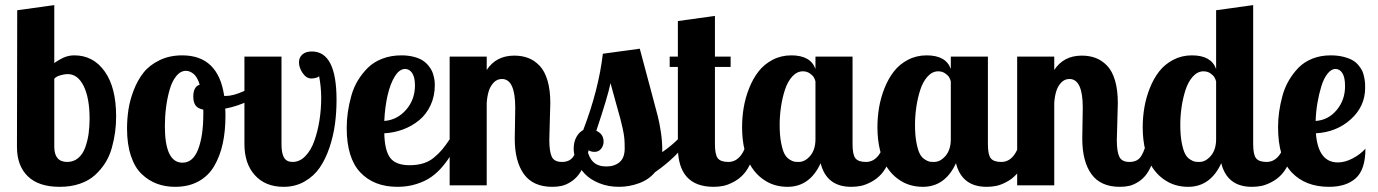

<svg xmlns="http://www.w3.org/2000/svg" viewBox="-20 -720 5353 746"><path d="M45.9 -148.9 46.9 -680.2 190.9 -700.2V-475.1Q216.8 -492.7 233.6 -498.8Q250.5 -504.9 269 -504.9Q342.3 -504.9 386.7 -442.6Q431.2 -380.4 431.2 -268.1Q431.2 -236.3 427.2 -206.5Q423.3 -176.8 414.3 -144.8Q405.3 -112.8 388.7 -86.7Q372.1 -60.5 348.6 -39.3Q325.2 -18.1 290.3 -6.1Q255.4 5.9 211.9 5.9Q129.9 5.9 87.9 -35.2Q45.9 -76.2 45.9 -148.9ZM328.1 -258.8Q328.1 -338.9 305.2 -385.5Q282.2 -432.1 243.2 -432.1Q229.5 -432.1 213.6 -427.2Q197.8 -422.4 190.9 -414.1V-149.9Q190.9 -90.8 241.2 -90.8Q266.1 -90.8 283.9 -106Q301.8 -121.1 311 -146.7Q320.3 -172.4 324.2 -200Q328.1 -227.5 328.1 -258.8Z M688 -504.9Q828.1 -504.9 851.1 -347.2H857.9Q885.3 -347.2 925.5 -365Q965.8 -382.8 994.6 -407.2L1009.8 -379.9Q990.2 -350.1 947.5 -328.9Q904.8 -307.6 855 -297.9Q856 -289.1 856 -271Q856 -210.9 845.5 -162.4Q835 -113.8 812.5 -75.2Q790 -36.6 751.5 -15.4Q712.9 5.9 660.6 5.9Q622.1 5.9 589.8 -6.1Q557.6 -18.1 530.8 -43.5Q503.9 -68.8 488.8 -114Q473.6 -159.2 473.6 -220.2Q473.6 -257.3 479 -293.7Q484.4 -330.1 499.5 -369.4Q514.6 -408.7 537.6 -437.7Q560.5 -466.8 599.4 -485.8Q638.2 -504.9 688 -504.9ZM689 -87.9Q730 -87.9 750 -140.1Q770 -192.4 770 -278.8V-293.9Q747.1 -298.8 739 -311.5Q731 -324.2 731 -344.2Q731 -383.3 755.9 -391.1Q746.6 -421.4 731.9 -433.1Q717.3 -444.8 702.6 -444.8Q681.6 -444.8 665 -424.6Q648.4 -404.3 639.2 -371.8Q629.9 -339.4 625.2 -303Q620.6 -266.6 620.6 -230Q620.6 -87.9 689 -87.9Z M1191.9 -520Q1287.6 -520 1287.6 -332Q1287.6 -283.7 1281.5 -238Q1275.4 -192.4 1260.3 -147.2Q1245.1 -102.1 1222.4 -68.8Q1199.7 -35.6 1163.6 -14.9Q1127.4 5.9 1082 5.9Q1011.2 5.9 970.5 -39.1Q929.7 -84 929.7 -160.2V-500H1073.7V-160.2Q1073.7 -124 1083.7 -107.4Q1093.8 -90.8 1116.7 -90.8Q1144.5 -90.8 1166.5 -113.5Q1188.5 -136.2 1201.4 -172.9Q1214.4 -209.5 1221.2 -252.2Q1228 -294.9 1228 -338.9Q1228 -382.3 1219.7 -424.8Q1218.3 -420.4 1208 -417.7Q1197.8 -415 1189.9 -415Q1170.4 -415 1156 -436Q1141.6 -457 1141.6 -478Q1141.6 -496.6 1154.8 -508.3Q1168 -520 1191.9 -520Z M1571.3 -78.1Q1600.6 -78.1 1624 -85.2Q1647.5 -92.3 1666 -107.7Q1684.6 -123 1697.8 -138.7Q1710.9 -154.3 1727.5 -179.2H1761.2Q1749 -148.9 1735.4 -124.3Q1721.7 -99.6 1700.9 -74.7Q1680.2 -49.8 1656 -32.7Q1631.8 -15.6 1597.9 -4.9Q1564 5.9 1524.4 5.9Q1433.1 5.9 1380.1 -50Q1327.1 -106 1327.1 -223.1Q1327.1 -253.9 1331.5 -284.4Q1335.9 -314.9 1345 -347.7Q1354 -380.4 1370.8 -408Q1387.7 -435.5 1410.2 -457.5Q1432.6 -479.5 1466.1 -492.2Q1499.5 -504.9 1539.6 -504.9Q1565.4 -504.9 1586.7 -499.5Q1607.9 -494.1 1621.1 -485.8Q1634.3 -477.5 1644 -465.8Q1653.8 -454.1 1658.4 -443.8Q1663.1 -433.6 1665.8 -421.1Q1668.5 -408.7 1668.9 -402.3Q1669.4 -396 1669.4 -389.2Q1669.4 -346.2 1652.8 -310.8Q1636.2 -275.4 1608.4 -252.7Q1580.6 -230 1545.9 -217Q1511.2 -204.1 1473.1 -202.1Q1474.6 -134.8 1496.3 -106.4Q1518.1 -78.1 1571.3 -78.1ZM1592.3 -388.2Q1592.3 -420.4 1581.3 -436.3Q1570.3 -452.1 1554.2 -452.1Q1532.2 -452.1 1514.4 -423.8Q1496.6 -395.5 1486.1 -350.1Q1475.6 -304.7 1473.1 -250Q1523.4 -253.9 1557.9 -293.5Q1592.3 -333 1592.3 -388.2Z M1981.9 -301.8Q1981.9 -413.1 1930.2 -413.1Q1911.1 -413.1 1897.9 -398.9Q1884.8 -384.8 1878.9 -365.5Q1873 -346.2 1871.1 -320.8V0H1727.1V-500H1871.1V-448.2Q1907.7 -503.9 1978 -503.9Q2008.3 -503.9 2032.5 -494.6Q2056.6 -485.4 2076.4 -464.8Q2096.2 -444.3 2107.2 -407.5Q2118.2 -370.6 2118.2 -319.8Q2118.2 -302.2 2116.2 -248Q2114.3 -193.8 2114.3 -176.8Q2114.3 -130.9 2124 -110.8Q2133.8 -90.8 2163.1 -90.8Q2179.7 -90.8 2191.4 -96.9Q2203.1 -103 2210.7 -116.5Q2218.3 -129.9 2222.7 -143.3Q2227.1 -156.7 2231.9 -179.2H2274.4Q2268.6 -132.8 2256.6 -98.4Q2244.6 -64 2230.5 -44.4Q2216.3 -24.9 2197.5 -13.2Q2178.7 -1.5 2162.4 2.2Q2146 5.9 2126 5.9Q2051.3 5.9 2015.6 -43.5Q1980 -92.8 1980 -181.2Q1980 -192.9 1981 -240.7Q1981.9 -288.6 1981.9 -301.8Z M2614.3 -179.2H2656.2Q2610.8 -110.4 2524.9 -50.8Q2501 -22 2462.9 -8.1Q2424.8 5.9 2385.3 5.9Q2343.3 5.9 2308.6 -8.1Q2273.9 -22 2252.9 -43.9Q2231.9 -65.9 2220.5 -91.6Q2209 -117.2 2209 -142.1Q2209 -168 2219.2 -187Q2229.5 -206.1 2246.1 -214.8Q2306.2 -371.6 2322.3 -511.2L2465.8 -530.8Q2483.9 -461.9 2506.6 -378.2Q2529.3 -294.4 2535.9 -268.1Q2542.5 -241.7 2547.9 -206.3Q2553.2 -170.9 2553.2 -134.8V-128.9Q2589.4 -154.3 2614.3 -179.2ZM2325.2 -169.9Q2325.2 -153.8 2315.4 -141.8Q2305.7 -129.9 2290 -129.9Q2269.5 -129.9 2260.3 -143.1Q2267.6 -107.4 2285.6 -90.3Q2303.7 -73.2 2335.9 -73.2Q2367.7 -73.2 2387.5 -90.1Q2407.2 -106.9 2407.2 -143.1Q2407.2 -164.1 2406 -180.2Q2404.8 -196.3 2399.2 -221.7Q2393.6 -247.1 2389.6 -261.2Q2385.7 -275.4 2372.8 -321.5Q2359.9 -367.7 2352.1 -397Q2341.3 -344.2 2296.9 -211.9Q2325.2 -199.2 2325.2 -169.9Z M2613.8 -638.2 2757.8 -658.2V-500H2818.8V-460H2757.8V-160.2Q2757.8 -119.1 2769 -105Q2780.3 -90.8 2810.1 -90.8Q2838.9 -90.8 2858.4 -116Q2877.9 -141.1 2880.9 -179.2H2922.9Q2916.5 -132.3 2901.6 -97.4Q2886.7 -62.5 2869.4 -43.5Q2852.1 -24.4 2829.6 -12.7Q2807.1 -1 2789.6 2.4Q2772 5.9 2752.9 5.9Q2613.8 5.9 2613.8 -148.9V-460H2582V-500H2613.8Z M3148.4 -500H3292.5V-160.2Q3292.5 -119.1 3303.7 -105Q3314.9 -90.8 3344.7 -90.8Q3373.5 -90.8 3393.1 -116Q3412.6 -141.1 3415.5 -179.2H3457.5Q3451.2 -132.3 3436.3 -97.4Q3421.4 -62.5 3404.1 -43.5Q3386.7 -24.4 3364.3 -12.7Q3341.8 -1 3324.2 2.4Q3306.6 5.9 3287.6 5.9Q3191.4 5.9 3168.5 -85.9Q3126.5 5.9 3039.6 5.9Q3013.2 5.9 2988.8 -1.5Q2964.4 -8.8 2941.2 -26.1Q2918 -43.5 2900.9 -69.3Q2883.8 -95.2 2873.5 -135.5Q2863.3 -175.8 2863.3 -226.1Q2863.3 -264.2 2869.6 -302Q2876 -339.8 2890.6 -377Q2905.3 -414.1 2927 -442.1Q2948.7 -470.2 2981.7 -487.5Q3014.6 -504.9 3054.7 -504.9Q3129.4 -504.9 3148.4 -452.1ZM3148.4 -179.2V-403.8Q3146.5 -411.6 3142.1 -419.4Q3137.7 -427.2 3126.2 -435.1Q3114.7 -442.9 3099.6 -442.9Q3076.7 -442.9 3058.3 -422.9Q3040 -402.8 3029.8 -371.1Q3019.5 -339.4 3014.4 -304.4Q3009.3 -269.5 3009.3 -234.9Q3009.3 -194.3 3014.9 -165.5Q3020.5 -136.7 3027.8 -122.6Q3035.2 -108.4 3046.9 -100.8Q3058.6 -93.3 3065.7 -92Q3072.8 -90.8 3083.5 -90.8Q3107.9 -90.8 3128.2 -114.7Q3148.4 -138.7 3148.4 -179.2Z M3674.3 -500H3818.4V-160.2Q3818.4 -119.1 3829.6 -105Q3840.8 -90.8 3870.6 -90.8Q3899.4 -90.8 3918.9 -116Q3938.5 -141.1 3941.4 -179.2H3983.4Q3977.1 -132.3 3962.2 -97.4Q3947.3 -62.5 3929.9 -43.5Q3912.6 -24.4 3890.1 -12.7Q3867.7 -1 3850.1 2.4Q3832.5 5.9 3813.5 5.9Q3717.3 5.9 3694.3 -85.9Q3652.3 5.9 3565.4 5.9Q3539.1 5.9 3514.6 -1.5Q3490.2 -8.8 3467 -26.1Q3443.8 -43.5 3426.8 -69.3Q3409.7 -95.2 3399.4 -135.5Q3389.2 -175.8 3389.2 -226.1Q3389.2 -264.2 3395.5 -302Q3401.9 -339.8 3416.5 -377Q3431.2 -414.1 3452.9 -442.1Q3474.6 -470.2 3507.6 -487.5Q3540.5 -504.9 3580.6 -504.9Q3655.3 -504.9 3674.3 -452.1ZM3674.3 -179.2V-403.8Q3672.4 -411.6 3668 -419.4Q3663.6 -427.2 3652.1 -435.1Q3640.6 -442.9 3625.5 -442.9Q3602.5 -442.9 3584.2 -422.9Q3565.9 -402.8 3555.7 -371.1Q3545.4 -339.4 3540.3 -304.4Q3535.2 -269.5 3535.2 -234.9Q3535.2 -194.3 3540.8 -165.5Q3546.4 -136.7 3553.7 -122.6Q3561 -108.4 3572.8 -100.8Q3584.5 -93.3 3591.6 -92Q3598.6 -90.8 3609.4 -90.8Q3633.8 -90.8 3654.1 -114.7Q3674.3 -138.7 3674.3 -179.2Z M4187 -301.8Q4187 -413.1 4135.3 -413.1Q4116.2 -413.1 4103 -398.9Q4089.8 -384.8 4084 -365.5Q4078.1 -346.2 4076.2 -320.8V0H3932.1V-500H4076.2V-448.2Q4112.8 -503.9 4183.1 -503.9Q4213.4 -503.9 4237.5 -494.6Q4261.7 -485.4 4281.5 -464.8Q4301.3 -444.3 4312.3 -407.5Q4323.2 -370.6 4323.2 -319.8Q4323.2 -302.2 4321.3 -248Q4319.3 -193.8 4319.3 -176.8Q4319.3 -130.9 4329.1 -110.8Q4338.9 -90.8 4368.2 -90.8Q4384.8 -90.8 4396.5 -96.9Q4408.2 -103 4415.8 -116.5Q4423.3 -129.9 4427.7 -143.3Q4432.1 -156.7 4437 -179.2H4479.5Q4473.6 -132.8 4461.7 -98.4Q4449.7 -64 4435.5 -44.4Q4421.4 -24.9 4402.6 -13.2Q4383.8 -1.5 4367.4 2.2Q4351.1 5.9 4331.1 5.9Q4256.3 5.9 4220.7 -43.5Q4185.1 -92.8 4185.1 -181.2Q4185.1 -192.9 4186 -240.7Q4187 -288.6 4187 -301.8Z M4705.1 -680.2 4849.1 -700.2V-160.2Q4849.1 -119.1 4860.4 -105Q4871.6 -90.8 4901.4 -90.8Q4930.2 -90.8 4949.7 -116Q4969.2 -141.1 4972.2 -179.2H5014.2Q5007.8 -132.3 4992.9 -97.4Q4978 -62.5 4960.7 -43.5Q4943.4 -24.4 4920.9 -12.7Q4898.4 -1 4880.9 2.4Q4863.3 5.9 4844.2 5.9Q4748 5.9 4725.1 -85.9Q4683.1 5.9 4596.2 5.9Q4569.8 5.9 4545.4 -1.5Q4521 -8.8 4497.8 -26.1Q4474.6 -43.5 4457.5 -69.3Q4440.4 -95.2 4430.2 -135.5Q4419.9 -175.8 4419.9 -226.1Q4419.9 -264.2 4426.3 -302Q4432.6 -339.8 4447.3 -377Q4461.9 -414.1 4483.6 -442.1Q4505.4 -470.2 4538.3 -487.5Q4571.3 -504.9 4611.3 -504.9Q4686 -504.9 4705.1 -452.1ZM4705.1 -179.2V-403.8Q4703.1 -411.6 4698.7 -419.4Q4694.3 -427.2 4682.9 -435.1Q4671.4 -442.9 4656.2 -442.9Q4633.3 -442.9 4615 -422.9Q4596.7 -402.8 4586.4 -371.1Q4576.2 -339.4 4571 -304.4Q4565.9 -269.5 4565.9 -234.9Q4565.9 -194.3 4571.5 -165.5Q4577.1 -136.7 4584.5 -122.6Q4591.8 -108.4 4603.5 -100.8Q4615.2 -93.3 4622.3 -92Q4629.4 -90.8 4640.1 -90.8Q4664.6 -90.8 4684.8 -114.7Q4705.1 -138.7 4705.1 -179.2Z M5178.2 -88.9Q5205.6 -88.9 5235.1 -104.2Q5264.6 -119.6 5285.2 -142.1Q5285.2 -61.5 5248 -27.8Q5210.9 5.9 5144 5.9Q5052.2 5.9 4999 -50Q4945.8 -106 4945.8 -226.1Q4945.8 -255.9 4950 -285.6Q4954.1 -315.4 4962.9 -347.7Q4971.7 -379.9 4987.8 -407.5Q5003.9 -435.1 5025.6 -457.3Q5047.4 -479.5 5079.3 -492.2Q5111.3 -504.9 5149.9 -504.9Q5177.2 -504.9 5199 -499.5Q5220.7 -494.1 5234.6 -486.3Q5248.5 -478.5 5258.5 -466.3Q5268.6 -454.1 5273.2 -443.8Q5277.8 -433.6 5280.5 -419.4Q5283.2 -405.3 5283.7 -397.5Q5284.2 -389.6 5284.2 -378.9Q5284.2 -307.1 5228.8 -256.8Q5173.3 -206.5 5092.8 -202.1Q5101.6 -88.9 5178.2 -88.9ZM5206.1 -384.8Q5206.1 -419.9 5195.6 -436Q5185.1 -452.1 5168.9 -452.1Q5152.3 -452.1 5137.7 -433.3Q5123 -414.6 5113.8 -384.3Q5104.5 -354 5098.6 -319.1Q5092.8 -284.2 5091.8 -250Q5141.1 -253.4 5173.6 -292.5Q5206.1 -331.5 5206.1 -384.8Z"/></svg>

Font: Lobster Two
Style: Bold
Weight: 700
Designer: Pablo Impallari
Foundry: Pablo Impallari. www.impallari.com
Version: Version 1.006